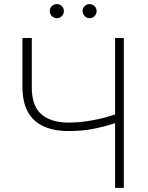

<svg xmlns="http://www.w3.org/2000/svg" viewBox="-20 -912 718 932"><path d="M88.9 -727.5H134.3V-488.3Q133.8 -399.4 179.7 -358.4Q225.6 -317.4 313.5 -316.9Q341.8 -316.9 370.6 -319.8Q399.4 -322.8 429 -328.1Q458.5 -333.5 487.5 -341.1Q516.6 -348.6 544.4 -358.4V-315.9Q513.2 -305.7 483.9 -298.1Q454.6 -290.5 426.5 -285.4Q398.4 -280.3 370.6 -278.1Q342.8 -275.9 314 -275.9Q241.7 -275.9 191.4 -298.8Q141.1 -321.8 115.2 -368.9Q89.4 -416 88.9 -488.3ZM538.6 -727.5H581.1V0H538.6ZM255.9 -823.7Q242.2 -823.7 231.9 -834Q221.7 -844.2 221.7 -857.9Q221.7 -872.6 231.9 -882.3Q242.2 -892.1 255.9 -892.1Q270.5 -892.1 280.3 -882.3Q290 -872.6 290 -857.9Q290 -844.2 280.3 -834Q270.5 -823.7 255.9 -823.7ZM414.6 -823.7Q400.9 -823.7 390.9 -834Q380.9 -844.2 380.9 -857.9Q380.9 -872.6 390.9 -882.3Q400.9 -892.1 414.6 -892.1Q429.2 -892.1 439 -882.3Q448.7 -872.6 449.2 -857.9Q448.7 -844.2 439 -834Q429.2 -823.7 414.6 -823.7Z"/></svg>

Font: Inter Tight ExtraLight
Style: Regular
Weight: 250
Designer: Rasmus Andersson
Foundry: rsms
Version: Version 3.004